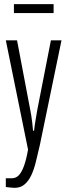

<svg xmlns="http://www.w3.org/2000/svg" viewBox="-20 -720 322 924"><path d="M50 184Q41 184 29.5 182.5Q18 181 8 180V138H36Q57 138 71 123Q85 108 96 77Q107 46 115 0L8 -526H62L126 -189Q128 -181 130.5 -164Q133 -147 135.5 -127Q138 -107 139 -91H144Q145 -102 147 -116Q149 -130 151.5 -144Q154 -158 156 -171Q158 -184 160 -194L225 -526H276L172 -23Q162 19 153 57Q144 95 130.5 123.5Q117 152 97.5 168Q78 184 50 184ZM47 -657V-700H238V-657Z"/></svg>

Font: Archivo ExtraCondensed ExtraLight
Style: Regular
Weight: 250
Width: 2
Designer: Hector Gatti
Foundry: Omnibus-Type
Version: Version 2.001